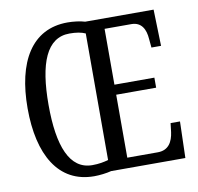

<svg xmlns="http://www.w3.org/2000/svg" viewBox="-81 -810 934 904"><g transform="rotate(-10 386.0 -357.5)"><path d="M298 10C324 10 357 6 380 0H735L740 -174H695L690 -132C684 -87 664 -49 612 -49H466V-350H657V-398H466V-665H594C643 -665 661 -627 664 -582L668 -540H714L709 -714H382C360 -721 326 -725 299 -725C127 -725 44 -580 44 -359C44 -137 127 10 298 10ZM298 -43C190 -43 144 -160 144 -358C144 -557 190 -672 299 -672C331 -672 355 -668 375 -659V-54C355 -48 330 -43 298 -43Z"/></g></svg>

Font: Noto Serif Georgian ExtraCondensed
Style: Regular
Weight: 400
Width: 2
Designer: Monotype Design Team, Akaki Razmadze
Foundry: Google LLC
Version: Version 2.003